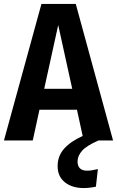

<svg xmlns="http://www.w3.org/2000/svg" viewBox="-27 -712 593 973"><path d="M366 106Q366 153 415 153Q435 153 469 145L459 234Q426 241 397 241Q338 241 301.5 211.5Q265 182 265 130Q265 79 297.5 42Q330 5 392 -23L363 -156H173L139 0H-7L183 -692H357L546 0H472Q412 26 389 52Q366 78 366 106ZM339 -262 268 -585 197 -262Z"/></svg>

Font: Fira Sans Condensed SemiBold
Style: Regular
Weight: 600
Width: 3
Designer: bBox Type GmbH & Carrois Corporate GbR & Edenspiekermann AG
Foundry: bBox Type GmbH & Carrois Corporate GbR & Edenspiekermann AG
Version: Version 4.301